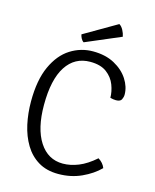

<svg xmlns="http://www.w3.org/2000/svg" viewBox="-130 -966 859 1065"><g transform="rotate(15 300.0 -433.5)"><path d="M478.5 -471Q478.5 -506.5 464 -544.5Q449.5 -582.5 414.8 -608.8Q380 -635 320 -635Q231 -635 182 -559.5Q133 -484 133 -338Q133 -202.5 182.5 -126.2Q232 -50 317.5 -50Q361 -50 407 -68.5Q453 -87 502 -130Q531 -112 541.5 -84Q501.5 -43.5 441 -15.8Q380.5 12 308 12Q240.5 12 193 -16.8Q145.5 -45.5 115.8 -95Q86 -144.5 72.2 -207.2Q58.5 -270 58.5 -338Q58.5 -461.5 94.8 -540.5Q131 -619.5 190.5 -657.2Q250 -695 320 -695Q392 -695 443.5 -667Q495 -639 522.8 -596Q550.5 -553 550.5 -508.5Q550.5 -494 543.5 -480Q536.5 -466 511.5 -466Q496 -466 478.5 -471ZM421 -879Q434.5 -871 444.2 -853Q454 -835 457.5 -816L255.5 -730Q245.5 -736.5 239.8 -748.2Q234 -760 232.5 -769.5Z"/></g></svg>

Font: Signika Negative SC Light
Style: Regular
Weight: 300
Designer: Anna Giedryś
Foundry: Anna Giedryś
Version: Version 2.000; ttfautohint (v1.8.3) -l 8 -r 50 -G 200 -x 9 -